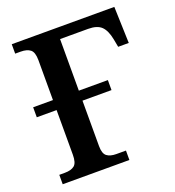

<svg xmlns="http://www.w3.org/2000/svg" viewBox="-130 -817 838 920"><g transform="rotate(-20 288.5 -357.0)"><path d="M33 -48H61Q94 -48 110.5 -61.5Q127 -75 127 -116V-344H26V-395H127V-598Q127 -639 110 -652.5Q93 -666 61 -666H33V-714H556L562 -528H508L500 -570Q491 -616 469.5 -637Q448 -658 402 -658H259V-395H407V-344H259V-112Q259 -74 276 -61Q293 -48 324 -48H373V0H33Z"/></g></svg>

Font: Noto Serif SemiBold
Style: Regular
Weight: 600
Designer: Monotype Design Team
Foundry: Monotype Imaging Inc.
Version: Version 1.001